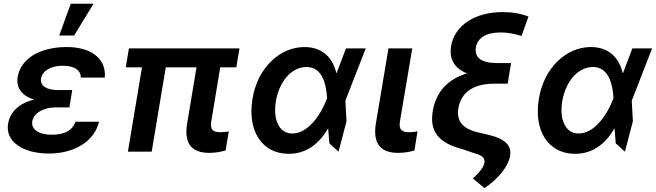

<svg xmlns="http://www.w3.org/2000/svg" viewBox="-20 -801 3467 1014"><path d="M361.5 -325.3H288C222.7 -325.3 191.1 -349.4 196.7 -386.4C203.1 -424.4 245.4 -453.8 310.4 -453.8C370.4 -453.8 407 -432.2 406.6 -391.3H533.4C542.3 -493.3 459.2 -552.6 332.4 -552.6C195.7 -552.6 90.2 -495 73.2 -394.2C65.3 -346.6 86.3 -296.9 160.9 -275.2C72.4 -253.9 32 -202.4 22.7 -148.4C6.7 -52.2 101.9 9.9 239.3 9.9C366.1 9.9 478 -50.4 502.8 -158H378.9C361.9 -112.6 323.9 -89.5 252.5 -89.5C181.5 -89.5 144.5 -120 150.2 -159.4C158.7 -206 212.4 -233.7 273.4 -233.7H346.6ZM292.6 -613.3H371.4L474.1 -781.2H353.7Z M1244.7 -545.5H660.9L644.2 -445.3H729.8L655.5 0H781.2L855.5 -445.3H1017.8L968 -147C950.3 -36.2 998.9 6.4 1084.9 6.4C1119.7 6.4 1148.8 0 1171.5 -6.4L1188.2 -106.9C1176.8 -105.1 1159.8 -102.6 1144.9 -102.6C1109.7 -102.6 1087.7 -112.9 1095.5 -158.7L1143.1 -445.3H1228Z M1503.6 11.4C1598.7 12.1 1667.3 -43.7 1713.1 -123.6L1719.5 -44L1767.8 0L1810 -160.5L1804 -269.2L1911.6 -545.5H1807.2L1758.5 -417.3L1756.4 -414.1C1737.9 -495.4 1683.2 -552.6 1587.7 -552.6C1456.7 -552.6 1339.8 -441.1 1313.6 -280.2C1285.2 -110.1 1363.3 10.7 1503.6 11.4ZM1436.8 -265.6C1454.5 -371.1 1519.5 -447.1 1599.1 -447.1C1684.7 -447.1 1702.8 -351.6 1707 -288.4L1707.7 -283.4L1704.5 -275.2C1678.3 -206 1612.6 -95.9 1523.4 -95.9C1454.5 -95.9 1421.2 -167.6 1436.8 -265.6Z M2031.6 -545.5 1964.8 -147C1947.4 -36.2 1996.1 6.4 2082.4 6.4C2115.8 6.4 2145.6 0.7 2168.7 -6.4L2185 -106.9C2173.7 -105.1 2156.2 -102.6 2141.7 -102.6C2106.9 -102.6 2084.5 -112.9 2092 -158.7L2157.3 -545.5Z M2734.4 -611.2 2771 -713.4C2732.6 -729 2685.7 -737.2 2634.9 -737.2C2487.9 -737.2 2380.3 -666.5 2362.2 -556.8C2350.9 -488.3 2381 -439.3 2446.7 -413.4C2344.5 -382.8 2282.3 -315.7 2265.6 -214.5C2247.9 -106.9 2294.7 -47.2 2420.8 -13.5L2485.4 8.2C2526.6 18.8 2542.3 33.7 2538.4 58.9C2534.8 77.4 2519.5 104 2476.9 141L2538.7 192.5C2608 146.3 2663.4 80.6 2673.7 24.1C2683.2 -30.9 2650.6 -67.8 2557.9 -89.5L2502.8 -102.3C2422.2 -121.4 2389.9 -163 2400.6 -228.7C2415.1 -314.6 2481.5 -359 2590.6 -359H2661.2L2669 -407.3L2679.3 -468H2605.5C2524.1 -468 2484.4 -495.7 2493.3 -550.4C2501.8 -601.6 2548.7 -629.6 2623.6 -629.6C2658.7 -629.6 2689.6 -624.3 2734.4 -611.2Z M3016 11.4C3111.2 12.1 3179.7 -43.7 3225.5 -123.6L3231.9 -44L3280.2 0L3322.4 -160.5L3316.4 -269.2L3424 -545.5H3319.6L3271 -417.3L3268.8 -414.1C3250.4 -495.4 3195.7 -552.6 3100.1 -552.6C2969.1 -552.6 2852.3 -441.1 2826 -280.2C2797.6 -110.1 2875.7 10.7 3016 11.4ZM2949.2 -265.6C2967 -371.1 3032 -447.1 3111.5 -447.1C3197.1 -447.1 3215.2 -351.6 3219.5 -288.4L3220.2 -283.4L3217 -275.2C3190.7 -206 3125 -95.9 3035.9 -95.9C2967 -95.9 2933.6 -167.6 2949.2 -265.6Z"/></svg>

Font: Margiela Sans Semi Bold
Style: Italic
Weight: 600
Italic angle: -9.39999°
Designer: Stefan Endress, Andreas Faust
Version: Version 1.100;FEAKit 1.0